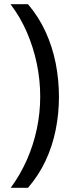

<svg xmlns="http://www.w3.org/2000/svg" viewBox="-20 -734 340 912"><path d="M260 -274Q260 -194 244.5 -117Q229 -40 196.5 29.5Q164 99 113 158H31Q77 95 108 24.5Q139 -46 155 -122Q171 -198 171 -275Q171 -354 155 -431Q139 -508 108 -580Q77 -652 30 -714H113Q164 -654 196.5 -583Q229 -512 244.5 -434Q260 -356 260 -274Z"/></svg>

Font: eng115
Style: Regular
Weight: 400
Designer: Monotype Design Team
Foundry: Monotype Imaging Inc.
Version: Version 2.013